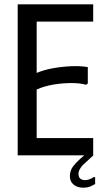

<svg xmlns="http://www.w3.org/2000/svg" viewBox="-20 -720 492 890"><path d="M412 -700V-620H150V-382Q183 -396 224.5 -403.5Q266 -411 309 -413Q352 -415 387 -409V-333L379 -327Q352 -335 311.5 -335Q271 -335 228 -328Q185 -321 150 -305V-80H412V0H62V-700ZM421 133Q411 139 398 144.5Q385 150 365 150Q339 150 321.5 136Q304 122 304 97Q304 70 319 51Q334 32 352 16L371 0H413L366 43Q356 53 349.5 65Q343 77 344 89Q345 103 353.5 109Q362 115 374 115Q384 115 395 111Q406 107 414 101H421Z"/></svg>

Font: Phudu
Style: Regular
Weight: 400
Version: Version 1.005;gftools[0.9.23]